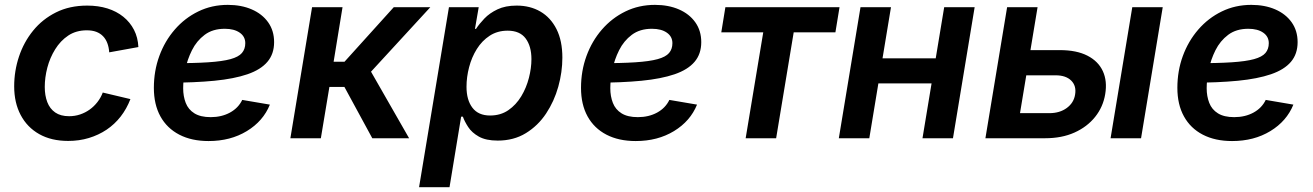

<svg xmlns="http://www.w3.org/2000/svg" viewBox="-20 -576 5472 800"><path d="M264.2 11.2Q193.8 11.2 143.6 -17.1Q93.3 -45.4 66.2 -96.7Q39.1 -147.9 39.1 -216.3Q39.1 -280.3 59.1 -340.3Q79.1 -400.4 117.9 -448.2Q156.7 -496.1 213.4 -524.4Q270 -552.7 343.3 -552.7Q389.6 -552.7 427.7 -540.8Q465.8 -528.8 493.9 -506.1Q522 -483.4 538.3 -451.7Q554.7 -419.9 556.6 -379.9L435.1 -357.9Q433.6 -379.4 427.2 -396.2Q420.9 -413.1 409.4 -425Q397.9 -437 381.1 -443.4Q364.3 -449.7 341.8 -449.7Q297.4 -449.7 264.6 -428Q231.9 -406.2 210 -370.8Q188 -335.4 177.2 -294.2Q166.5 -252.9 166.5 -213.9Q166.5 -178.2 177 -150.6Q187.5 -123 210 -107.4Q232.4 -91.8 268.1 -91.8Q292 -91.8 313.7 -99.1Q335.4 -106.4 353.5 -119.4Q371.6 -132.3 385.7 -150.4Q399.9 -168.5 408.2 -190.4L523.4 -163.1Q507.8 -122.6 482.7 -90.3Q457.5 -58.1 424.1 -35.6Q390.6 -13.2 350.3 -1Q310.1 11.2 264.2 11.2Z M849.1 11.7Q778.3 11.7 727.1 -14.9Q675.8 -41.5 648.4 -91.1Q621.1 -140.6 621.1 -210Q621.1 -280.3 643.8 -342.5Q666.5 -404.8 708.3 -452.9Q750 -501 806.2 -528.3Q862.3 -555.7 929.2 -555.7Q985.4 -555.7 1028.8 -536.9Q1072.3 -518.1 1097.2 -483.2Q1122.1 -448.2 1122.1 -400.4Q1122.1 -351.1 1094.2 -318.4Q1066.4 -285.6 1011 -266.6Q955.6 -247.6 873 -239.5Q790.5 -231.4 680.7 -231.4L694.8 -312.5Q787.1 -312.5 846.9 -316.4Q906.7 -320.3 940.4 -329.6Q974.1 -338.9 988 -355.2Q1002 -371.6 1002 -396Q1002 -423.8 978.8 -439.9Q955.6 -456.1 916.5 -456.1Q866.2 -456.1 832.8 -430.9Q799.3 -405.8 779.8 -366.7Q760.3 -327.6 751.7 -285.2Q743.2 -242.7 743.2 -208.5Q743.2 -174.8 753.9 -147.2Q764.6 -119.6 790 -103.8Q815.4 -87.9 857.9 -87.9Q903.3 -87.9 938.2 -106.9Q973.1 -126 989.3 -159.7L1104.5 -140.1Q1076.7 -71.3 1008.5 -29.8Q940.4 11.7 849.1 11.7Z M1189.9 0 1280.3 -545.9H1407.2L1370.1 -318.8H1415.5L1620.6 -545.9H1772.9L1525.9 -277.3L1684.6 0H1531.2L1415 -213.9H1352.5L1316.9 0Z M1726.1 204.1 1850.6 -545.9H1974.6L1959 -455.6H1963.4Q1976.6 -476.1 1998.3 -498.8Q2020 -521.5 2053 -537.1Q2085.9 -552.7 2132.8 -552.7Q2189 -552.7 2231.7 -527.8Q2274.4 -502.9 2298.8 -454.6Q2323.2 -406.2 2323.2 -335.9Q2323.2 -275.9 2306.2 -214.8Q2289.1 -153.8 2255.4 -103Q2221.7 -52.2 2171.1 -21.2Q2120.6 9.8 2053.7 9.8Q2004.9 9.8 1975.3 -6.8Q1945.8 -23.4 1930.7 -46.9Q1915.5 -70.3 1908.7 -89.8H1901.4L1853 204.1ZM2022 -94.7Q2065.9 -94.7 2098.1 -116.9Q2130.4 -139.2 2151.9 -174.8Q2173.3 -210.4 2183.8 -251.5Q2194.3 -292.5 2194.3 -329.6Q2194.3 -383.3 2170.2 -415.8Q2146 -448.2 2095.2 -448.2Q2052.7 -448.2 2020.5 -427.2Q1988.3 -406.2 1966.8 -371.8Q1945.3 -337.4 1934.6 -296.1Q1923.8 -254.9 1923.8 -214.4Q1923.8 -159.2 1948.5 -127Q1973.1 -94.7 2022 -94.7Z M2628.9 11.7Q2558.1 11.7 2506.8 -14.9Q2455.6 -41.5 2428.2 -91.1Q2400.9 -140.6 2400.9 -210Q2400.9 -280.3 2423.6 -342.5Q2446.3 -404.8 2488 -452.9Q2529.8 -501 2585.9 -528.3Q2642.1 -555.7 2709 -555.7Q2765.1 -555.7 2808.6 -536.9Q2852.1 -518.1 2877 -483.2Q2901.9 -448.2 2901.9 -400.4Q2901.9 -351.1 2874 -318.4Q2846.2 -285.6 2790.8 -266.6Q2735.4 -247.6 2652.8 -239.5Q2570.3 -231.4 2460.4 -231.4L2474.6 -312.5Q2566.9 -312.5 2626.7 -316.4Q2686.5 -320.3 2720.2 -329.6Q2753.9 -338.9 2767.8 -355.2Q2781.7 -371.6 2781.7 -396Q2781.7 -423.8 2758.5 -439.9Q2735.4 -456.1 2696.3 -456.1Q2646 -456.1 2612.5 -430.9Q2579.1 -405.8 2559.6 -366.7Q2540 -327.6 2531.5 -285.2Q2522.9 -242.7 2522.9 -208.5Q2522.9 -174.8 2533.7 -147.2Q2544.4 -119.6 2569.8 -103.8Q2595.2 -87.9 2637.7 -87.9Q2683.1 -87.9 2718 -106.9Q2752.9 -126 2769 -159.7L2884.3 -140.1Q2856.4 -71.3 2788.3 -29.8Q2720.2 11.7 2628.9 11.7Z M3086.9 0 3160.2 -441.4H2985.4L3002.4 -545.9H3478L3460.9 -441.4H3287.1L3213.9 0Z M3912.6 -333 3895.5 -228.5H3605.5L3622.6 -333ZM3692.4 -545.9 3602.1 0H3475.1L3565.4 -545.9ZM4041 -545.9 3950.7 0H3823.7L3914.1 -545.9Z M4234.9 -367.2H4396Q4465.8 -367.2 4511 -344Q4556.2 -320.8 4575.2 -279.5Q4594.2 -238.3 4585 -183.6Q4576.2 -130.4 4543 -88.9Q4509.8 -47.4 4457 -23.7Q4404.3 0 4335 0H4085.9L4176.3 -545.9H4303.2L4230 -104.5H4352.1Q4395.5 -104.5 4424.8 -126Q4454.1 -147.5 4459.5 -181.6Q4465.8 -217.8 4443.6 -240Q4421.4 -262.2 4378.4 -262.2H4217.3ZM4607.4 0 4697.8 -545.9H4824.7L4734.4 0Z M5113.8 11.7Q5043 11.7 4991.7 -14.9Q4940.4 -41.5 4913.1 -91.1Q4885.7 -140.6 4885.7 -210Q4885.7 -280.3 4908.4 -342.5Q4931.2 -404.8 4972.9 -452.9Q5014.6 -501 5070.8 -528.3Q5127 -555.7 5193.8 -555.7Q5250 -555.7 5293.5 -536.9Q5336.9 -518.1 5361.8 -483.2Q5386.7 -448.2 5386.7 -400.4Q5386.7 -351.1 5358.9 -318.4Q5331.1 -285.6 5275.6 -266.6Q5220.2 -247.6 5137.7 -239.5Q5055.2 -231.4 4945.3 -231.4L4959.5 -312.5Q5051.8 -312.5 5111.6 -316.4Q5171.4 -320.3 5205.1 -329.6Q5238.8 -338.9 5252.7 -355.2Q5266.6 -371.6 5266.6 -396Q5266.6 -423.8 5243.4 -439.9Q5220.2 -456.1 5181.2 -456.1Q5130.9 -456.1 5097.4 -430.9Q5064 -405.8 5044.4 -366.7Q5024.9 -327.6 5016.4 -285.2Q5007.8 -242.7 5007.8 -208.5Q5007.8 -174.8 5018.6 -147.2Q5029.3 -119.6 5054.7 -103.8Q5080.1 -87.9 5122.6 -87.9Q5168 -87.9 5202.9 -106.9Q5237.8 -126 5253.9 -159.7L5369.1 -140.1Q5341.3 -71.3 5273.2 -29.8Q5205.1 11.7 5113.8 11.7Z"/></svg>

Font: Inter SemiBold
Style: Italic
Weight: 600
Italic angle: -9.3988°
Designer: Rasmus Andersson
Foundry: rsms
Version: Version 4.001;git-66647c0bb